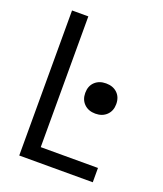

<svg xmlns="http://www.w3.org/2000/svg" viewBox="-135 -819 771 908"><g transform="rotate(20 250.0 -365.0)"><path d="M70 0V-730H152V-72H440V0ZM340 -309Q305 -309 283.5 -330Q262 -351 262 -385Q262 -420 283.5 -440.5Q305 -461 340 -461Q375 -461 396.5 -440.5Q418 -420 418 -385Q418 -351 396.5 -330Q375 -309 340 -309Z"/></g></svg>

Font: M PLUS 1 Code
Style: Regular
Weight: 400
Designer: Coji Morishita
Foundry: UNDERFOREST DESIGN
Version: Version 1.005